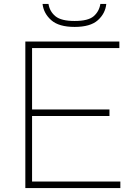

<svg xmlns="http://www.w3.org/2000/svg" viewBox="-20 -950 682 970"><path d="M108 0V-740H583V-707H142V-397H533V-364H142V-33H588V0ZM357 -814Q277.5 -814 239 -848Q200.5 -882 195 -930H225Q231 -892 260 -868Q289 -844 357 -844Q425.5 -844 453.2 -868Q481 -892 487 -930H517Q512 -881.5 474.2 -847.8Q436.5 -814 357 -814Z"/></svg>

Font: Encode Sans Expanded Thin
Style: Regular
Weight: 100
Width: 7
Designer: Multiple Designers
Foundry: Impallari Type
Version: Version 3.000; ttfautohint (v1.8.3) -l 8 -r 50 -G 200 -x 14 